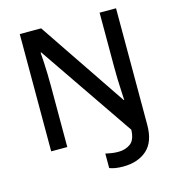

<svg xmlns="http://www.w3.org/2000/svg" viewBox="-129 -823 1034 1129"><g transform="rotate(-15 388.0 -259.0)"><path d="M481 196Q454 196 434 192.5Q414 189 399 183V95Q416 99 435.5 102Q455 105 477 105Q520 105 550.5 82.5Q581 60 583 -1L189 -577H185Q187 -555 189 -519.5Q191 -484 192 -445Q193 -406 193 -372V0H95V-714H225L585 -181H588Q587 -204 585 -238Q583 -272 582 -309.5Q581 -347 581 -380V-714H681V-4Q681 99 626.5 147.5Q572 196 481 196Z"/></g></svg>

Font: Noto Sans Sinhala Medium
Style: Regular
Weight: 500
Designer: Jelle Bosma - Monotype Design Team
Foundry: Monotype Imaging Inc.
Version: Version 2.006; ttfautohint (v1.8.4.7-5d5b)